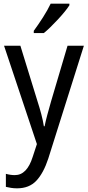

<svg xmlns="http://www.w3.org/2000/svg" viewBox="-20 -786 480 1046"><path d="M256 -766Q240 -732 214.5 -692Q189 -652 164 -618V-606H219Q252 -633 295.5 -680Q339 -727 358 -757V-766ZM181 -1 158 69Q127 168 61 168Q37 168 12 161V232Q25 235 40 237.5Q55 240 73 240Q139 240 178 198.5Q217 157 243 78L437 -537H348L258 -233Q247 -195 237.5 -159.5Q228 -124 223 -98H219Q214 -130 205 -164Q196 -198 185 -232L91 -537H2Z"/></svg>

Font: Noto Sans UI SemiCondensed
Style: Regular
Weight: 400
Width: 4
Designer: Monotype Design Team
Foundry: Monotype Imaging Inc.
Version: 1.001